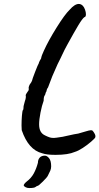

<svg xmlns="http://www.w3.org/2000/svg" viewBox="-20 -715 503 972"><path d="M90 -56Q89 -62 89 -80Q89 -105 91 -129.5Q93 -154 96 -158Q99 -160 99 -170Q98 -176 106 -203Q113 -221 110 -234Q111 -236 113.5 -241Q116 -246 120 -251Q125 -256 125.5 -261.5Q126 -267 125 -269V-270Q125 -274 127.5 -280.5Q130 -287 133 -291Q136 -294 138.5 -299Q141 -304 142 -306Q143 -313 157.5 -350.5Q172 -388 177 -396V-398Q181 -408 188 -419Q190 -433 202 -458Q225 -509 266.5 -575.5Q308 -642 332 -665Q358 -695 379 -695Q390 -695 399 -686Q406 -679 410.5 -666Q415 -653 415 -643Q415 -629 407 -628Q397 -621 376.5 -587Q356 -553 322 -491L307 -463Q294 -435 284.5 -416Q275 -397 272 -391L268 -382Q244 -331 223 -272Q218 -266 216.5 -259.5Q215 -253 215 -251Q213 -252 211.5 -245.5Q210 -239 208 -234Q201 -228 201 -205Q192 -181 185 -145Q178 -109 178 -86Q178 -64 185.5 -50Q193 -36 209 -29Q233 -17 245 -17Q252 -16 266.5 -18Q281 -20 300 -23H299Q304 -24 354 -35Q378 -38 394 -44Q402 -46 416.5 -50.5Q431 -55 438 -55.5Q445 -56 448 -54Q454 -48 459.5 -37.5Q465 -27 462 -19Q460 -14 441 2.5Q422 19 399 34Q376 49 359 54Q325 69 261 69Q216 69 194 61Q124 44 90 -56ZM100 224Q100 217 114 205Q138 187 151 163Q164 139 172 109Q172 93 181 83Q190 73 207 73Q218 73 228.5 86Q239 99 239 127Q239 138 235 148Q231 158 222 175Q219 182 197 204Q175 226 170 226Q167 226 160 231.5Q153 237 128 237Q118 237 110 233Q102 229 100 224Z"/></svg>

Font: Caveat
Style: Bold
Weight: 700
Designer: Pablo Impallari
Foundry: Pablo Impallari
Version: Version 1.500; ttfautohint (v1.6)